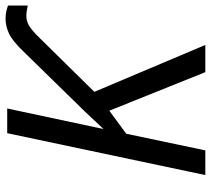

<svg xmlns="http://www.w3.org/2000/svg" viewBox="-54 -706 760 692"><g transform="rotate(-90 326.0 -360.0)"><path d="M41 0 192 -714H281L207 -367L269 -433L485 -654Q524 -695 551 -707.5Q578 -720 605 -720Q619 -720 632 -717Q645 -714 652 -711V-640Q641 -642 632.5 -643.5Q624 -645 614 -645Q597 -645 580 -635.5Q563 -626 534 -596L341 -400L510 0H412L273 -346L190 -285L130 0Z"/></g></svg>

Font: Noto Sans
Style: Italic
Weight: 400
Italic angle: -12°
Designer: Monotype Design Team
Foundry: Monotype Imaging Inc.
Version: Version 2.013; ttfautohint (v1.8.4.7-5d5b)